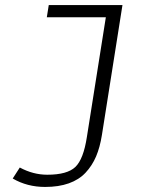

<svg xmlns="http://www.w3.org/2000/svg" viewBox="-20 -530 640 767"><path d="M160.2 216.8Q88.4 216.8 30.8 183.1L59.1 139.2Q112.3 168 168.9 168Q248.5 168 281 137Q313.5 106 327.1 17.1L402.8 -460.9H167L174.8 -509.8H469.2L387.2 8.8Q379.4 58.1 363.8 95Q348.1 131.8 321.8 159.9Q295.4 188 254.9 202.4Q214.4 216.8 160.2 216.8Z"/></svg>

Font: Office Code Pro D Light Italic
Style: Regular
Weight: 300
Italic angle: -9°
Designer: Nathan Rutzky & Paul D. Hunt
Foundry: Adobe Systems Incorporated
Version: Version 1.004;PS 001.004;hotconv 1.0.70;makeotf.lib2.5.58329